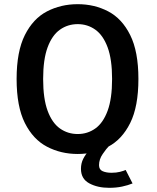

<svg xmlns="http://www.w3.org/2000/svg" viewBox="-20 -726 750 919"><path d="M352 11Q271.5 11 205 -23.8Q138.5 -58.5 99 -137.2Q59.5 -216 59.5 -348Q59.5 -479.5 99 -558.2Q138.5 -637 205 -671.5Q271.5 -706 352 -706Q432 -706 498 -671.5Q564 -637 603.2 -558.2Q642.5 -479.5 642.5 -348Q642.5 -216 603.2 -137.2Q564 -58.5 498 -23.8Q432 11 352 11ZM352 -84.5Q399 -84.5 436.2 -111Q473.5 -137.5 495 -195.5Q516.5 -253.5 516.5 -348Q516.5 -442 495 -499.8Q473.5 -557.5 436.2 -584Q399 -610.5 352 -610.5Q304.5 -610.5 267 -584Q229.5 -557.5 208 -499.8Q186.5 -442 186.5 -348Q186.5 -253.5 208 -195.5Q229.5 -137.5 267 -111Q304.5 -84.5 352 -84.5ZM502.5 -28Q489.5 -15 471.8 10.8Q454 36.5 454 64.5Q454 86 471.5 93.5Q489 101 513.5 101Q536.5 101 554.2 96.5Q572 92 581.5 87.5L614.5 152Q592.5 161 564.5 167Q536.5 173 502.5 173Q447 173 407.2 151.5Q367.5 130 367.5 82Q367.5 55.5 378.5 34Q389.5 12.5 404.5 -3.2Q419.5 -19 431 -28Z"/></svg>

Font: League Mono Medium
Style: Regular
Weight: 500
Width: 6
Designer: Tyler Finck
Foundry: The League of Moveable Type / Tyler Finck
Version: Version 2.300;RELEASE